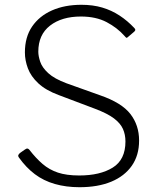

<svg xmlns="http://www.w3.org/2000/svg" viewBox="-20 -772 663 802"><path d="M500 -622Q470 -656 425.5 -679.5Q381 -703 318 -703Q238 -703 189 -665Q140 -627 140 -556Q140 -538 148 -514Q156 -490 181.5 -466.5Q207 -443 258 -424L398 -374Q488 -343 524.5 -296Q561 -249 561 -185Q561 -123 530.5 -79.5Q500 -36 444.5 -13Q389 10 312 10Q256 10 209 -3.5Q162 -17 125.5 -44.5Q89 -72 59 -114Q55 -119 56.5 -124Q58 -129 65 -134L82 -146Q90 -152 94.5 -151.5Q99 -151 103 -146Q130 -111 158 -87Q186 -63 222 -51Q258 -39 311 -39Q398 -39 451 -72Q504 -105 504 -181Q504 -210 493.5 -233.5Q483 -257 456 -277.5Q429 -298 376 -318L225 -375Q171 -395 140 -424Q109 -453 96.5 -486.5Q84 -520 84 -553Q84 -617 114 -661Q144 -705 197 -728.5Q250 -752 320 -752Q368 -752 407 -740.5Q446 -729 479.5 -707Q513 -685 541 -655Q544 -652 545 -648.5Q546 -645 541 -640L514 -617Q510 -613 507.5 -614.5Q505 -616 500 -622Z"/></svg>

Font: Libre Franklin ExtraLight
Style: Regular
Weight: 250
Designer: Pablo Impallari, Rodrigo Fuenzalida, Nhung Nguyen
Foundry: Impallari Type
Version: Version 3.000